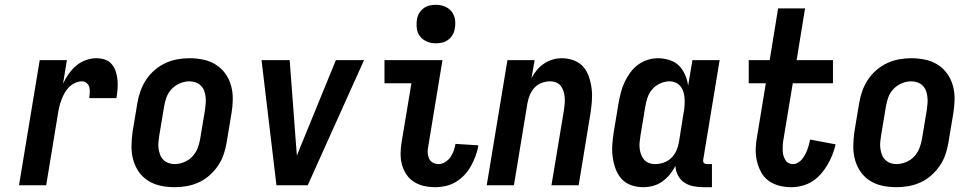

<svg xmlns="http://www.w3.org/2000/svg" viewBox="-20 -770 4040 798"><path d="M59 0 145 -520H258L242 -422Q251 -442 264.5 -461.5Q278 -481 296 -496.5Q314 -512 336.5 -520Q359 -528 381 -528Q400 -528 417 -522Q434 -516 445 -502.5Q456 -489 461.5 -472Q467 -455 468.5 -436.5Q470 -418 468.5 -399.5Q467 -381 464 -362H351Q352 -373 353 -384.5Q354 -396 351.5 -406.5Q349 -417 340.5 -424.5Q332 -432 321 -432Q307 -432 292.5 -425.5Q278 -419 267 -408Q256 -397 248.5 -383.5Q241 -370 235.5 -355.5Q230 -341 226.5 -326.5Q223 -312 221 -298L172 0Z M706 8Q676 8 647.5 2Q619 -4 595.5 -19Q572 -34 556.5 -56.5Q541 -79 533.5 -106.5Q526 -134 526.5 -163.5Q527 -193 531 -222L551 -342Q555 -367 564 -392Q573 -417 587.5 -439Q602 -461 623 -479Q644 -497 668 -508Q692 -519 717 -523.5Q742 -528 767 -528Q797 -528 825.5 -522Q854 -516 877.5 -501Q901 -486 917 -463.5Q933 -441 940.5 -413.5Q948 -386 947.5 -356.5Q947 -327 942 -298L922 -178Q918 -153 909.5 -128Q901 -103 886 -81Q871 -59 850.5 -41Q830 -23 806 -12Q782 -1 756.5 3.5Q731 8 706 8ZM706 -88Q725 -88 745 -96Q765 -104 779.5 -119.5Q794 -135 801.5 -154.5Q809 -174 812 -193L832 -313Q834 -327 835 -340.5Q836 -354 834.5 -367.5Q833 -381 828.5 -393Q824 -405 815 -414Q806 -423 793.5 -427.5Q781 -432 767 -432Q748 -432 728.5 -424Q709 -416 694 -400.5Q679 -385 672 -365.5Q665 -346 662 -327L642 -207Q640 -193 638.5 -179.5Q637 -166 639 -152.5Q641 -139 645.5 -127Q650 -115 659 -106Q668 -97 680 -92.5Q692 -88 706 -88Z M1129 0 1067 -520H1184L1210 -173Q1211 -161 1212 -148.5Q1213 -136 1214 -123Q1219 -136 1224 -148.5Q1229 -161 1234 -173L1376 -520H1493L1259 0Z M1789 8Q1765 8 1742.5 3Q1720 -2 1701 -14Q1682 -26 1669.5 -44.5Q1657 -63 1651 -84.5Q1645 -106 1645 -130Q1645 -154 1649 -178L1690 -424H1578V-520H1819L1760 -162Q1757 -149 1757.5 -136Q1758 -123 1763 -111.5Q1768 -100 1779 -94Q1790 -88 1803 -88Q1817 -88 1830.5 -96.5Q1844 -105 1852.5 -117.5Q1861 -130 1866 -144Q1871 -158 1873 -172L1968 -166Q1965 -144 1957 -122.5Q1949 -101 1938 -81Q1927 -61 1911 -43.5Q1895 -26 1875 -14Q1855 -2 1833 3Q1811 8 1789 8ZM1791 -590Q1772 -590 1755 -597Q1738 -604 1726.5 -618Q1715 -632 1712.5 -651Q1710 -670 1713 -689Q1715 -703 1722 -715Q1729 -727 1740.5 -735.5Q1752 -744 1765 -747Q1778 -750 1792 -750Q1811 -750 1828.5 -743Q1846 -736 1857 -722Q1868 -708 1871 -689Q1874 -670 1870 -651Q1868 -637 1861 -625Q1854 -613 1842.5 -604.5Q1831 -596 1818 -593Q1805 -590 1791 -590Z M2003 0 2089 -520H2202L2189 -445Q2198 -463 2211 -478.5Q2224 -494 2241 -505.5Q2258 -517 2277 -522.5Q2296 -528 2315 -528Q2341 -528 2365 -519Q2389 -510 2404.5 -492Q2420 -474 2428 -450Q2436 -426 2439 -401Q2442 -376 2440 -350Q2438 -324 2434 -298L2385 0H2272L2324 -313Q2326 -326 2327 -339.5Q2328 -353 2327 -366Q2326 -379 2322 -391Q2318 -403 2311 -412.5Q2304 -422 2292 -427Q2280 -432 2267 -432Q2249 -432 2231.5 -425.5Q2214 -419 2201.5 -405.5Q2189 -392 2182 -375Q2175 -358 2172 -340L2116 0Z M2939 8H2903Q2882 8 2861.5 4Q2841 0 2824 -11.5Q2807 -23 2797.5 -41.5Q2788 -60 2787 -81Q2778 -62 2764 -45Q2750 -28 2732.5 -15.5Q2715 -3 2694.5 2.5Q2674 8 2654 8Q2627 8 2603 -0.5Q2579 -9 2563 -27Q2547 -45 2538.5 -68.5Q2530 -92 2526.5 -117.5Q2523 -143 2525 -169.5Q2527 -196 2531 -222L2551 -342Q2555 -364 2560.5 -385.5Q2566 -407 2575.5 -427.5Q2585 -448 2598.5 -467Q2612 -486 2630.5 -500Q2649 -514 2671 -521Q2693 -528 2714 -528Q2739 -528 2762.5 -520.5Q2786 -513 2802 -497Q2818 -481 2827.5 -459Q2837 -437 2840 -414L2858 -520H2971L2903 -108Q2902 -104 2902.5 -100Q2903 -96 2905.5 -93Q2908 -90 2911.5 -89Q2915 -88 2919 -88H2939ZM2702 -88Q2720 -88 2738 -94Q2756 -100 2770 -113.5Q2784 -127 2791.5 -144.5Q2799 -162 2802 -180L2821 -300Q2824 -314 2825 -328.5Q2826 -343 2825.5 -357Q2825 -371 2821.5 -384.5Q2818 -398 2810 -409Q2802 -420 2789.5 -426Q2777 -432 2763 -432Q2744 -432 2724.5 -423.5Q2705 -415 2691.5 -399.5Q2678 -384 2671.5 -365Q2665 -346 2662 -327L2642 -207Q2640 -193 2638.5 -179.5Q2637 -166 2638.5 -153Q2640 -140 2644.5 -128Q2649 -116 2657 -106.5Q2665 -97 2677 -92.5Q2689 -88 2702 -88Z M3268 8Q3242 8 3217.5 1.5Q3193 -5 3173.5 -19.5Q3154 -34 3142.5 -56Q3131 -78 3125.5 -102.5Q3120 -127 3121 -153Q3122 -179 3127 -205L3163 -424H3092V-520H3179L3214 -735H3326L3291 -520H3442V-424H3275L3236 -189Q3234 -179 3233.5 -168Q3233 -157 3233 -146.5Q3233 -136 3235.5 -126Q3238 -116 3243 -107Q3248 -98 3256.5 -93Q3265 -88 3276 -88Q3286 -88 3296.5 -94Q3307 -100 3314 -109Q3321 -118 3326.5 -128Q3332 -138 3335.5 -148Q3339 -158 3342 -168.5Q3345 -179 3347 -190L3453 -170Q3448 -148 3439.5 -126.5Q3431 -105 3419 -84.5Q3407 -64 3391 -46Q3375 -28 3355 -15.5Q3335 -3 3312.5 2.5Q3290 8 3268 8Z M3706 8Q3676 8 3647.5 2Q3619 -4 3595.5 -19Q3572 -34 3556.5 -56.5Q3541 -79 3533.5 -106.5Q3526 -134 3526.5 -163.5Q3527 -193 3531 -222L3551 -342Q3555 -367 3564 -392Q3573 -417 3587.5 -439Q3602 -461 3623 -479Q3644 -497 3668 -508Q3692 -519 3717 -523.5Q3742 -528 3767 -528Q3797 -528 3825.5 -522Q3854 -516 3877.5 -501Q3901 -486 3917 -463.5Q3933 -441 3940.5 -413.5Q3948 -386 3947.5 -356.5Q3947 -327 3942 -298L3922 -178Q3918 -153 3909.5 -128Q3901 -103 3886 -81Q3871 -59 3850.5 -41Q3830 -23 3806 -12Q3782 -1 3756.5 3.5Q3731 8 3706 8ZM3706 -88Q3725 -88 3745 -96Q3765 -104 3779.5 -119.5Q3794 -135 3801.5 -154.5Q3809 -174 3812 -193L3832 -313Q3834 -327 3835 -340.5Q3836 -354 3834.5 -367.5Q3833 -381 3828.5 -393Q3824 -405 3815 -414Q3806 -423 3793.5 -427.5Q3781 -432 3767 -432Q3748 -432 3728.5 -424Q3709 -416 3694 -400.5Q3679 -385 3672 -365.5Q3665 -346 3662 -327L3642 -207Q3640 -193 3638.5 -179.5Q3637 -166 3639 -152.5Q3641 -139 3645.5 -127Q3650 -115 3659 -106Q3668 -97 3680 -92.5Q3692 -88 3706 -88Z"/></svg>

Font: Iosevka
Style: Bold Italic
Weight: 700
Italic angle: -9°
Monospace: yes
Designer: Belleve Invis
Foundry: Belleve Invis
Version: Version 32.5.0; ttfautohint (v1.8.4)